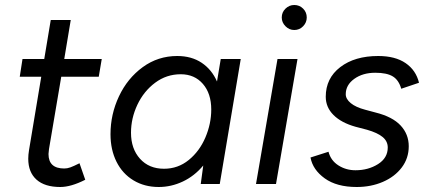

<svg xmlns="http://www.w3.org/2000/svg" viewBox="-20 -736 1714 768"><path d="M93 -101Q93 -117 96 -135L145 -429H59L70 -500H157L183 -656H263L237 -500H387L375 -429H225L176 -140Q174 -126 174 -120Q174 -62 237 -62Q249 -62 261.5 -66.5Q274 -71 298 -83L321 -17Q264 12 221 12Q159 12 126 -17.5Q93 -47 93 -101Z M793 -74Q758 -32 711.5 -10Q665 12 615 12Q558 12 514 -14.5Q470 -41 446 -89Q422 -137 422 -199Q422 -279 456 -351Q490 -423 551 -467.5Q612 -512 689 -512Q746 -512 786.5 -485Q827 -458 848 -410L863 -500H943L859 0H783ZM636 -61Q692 -61 735 -96Q778 -131 801.5 -186Q825 -241 825 -298Q825 -362 791.5 -400.5Q758 -439 703 -439Q646 -439 600.5 -405Q555 -371 529.5 -317Q504 -263 504 -205Q504 -141 540 -101Q576 -61 636 -61Z M1090 -500H1170L1084 0H1004ZM1107 -666Q1107 -687 1122 -701.5Q1137 -716 1157 -716Q1178 -716 1192.5 -701.5Q1207 -687 1207 -666Q1207 -646 1192.5 -631Q1178 -616 1157 -616Q1137 -616 1122 -631Q1107 -646 1107 -666Z M1222 -106 1294 -129Q1303 -94 1333.5 -74.5Q1364 -55 1402 -55Q1453 -55 1492 -79.5Q1531 -104 1531 -146Q1531 -171 1510.5 -188Q1490 -205 1448 -217L1402 -229Q1345 -245 1314 -276Q1283 -307 1283 -349Q1283 -423 1341 -467.5Q1399 -512 1493 -512Q1561 -512 1602.5 -483.5Q1644 -455 1656 -405L1585 -381Q1575 -416 1551 -430.5Q1527 -445 1481 -445Q1431 -445 1397 -420.5Q1363 -396 1363 -359Q1363 -340 1383 -323.5Q1403 -307 1441 -297L1482 -286Q1550 -269 1582.5 -234Q1615 -199 1615 -151Q1615 -103 1587 -66Q1559 -29 1511.5 -8.5Q1464 12 1407 12Q1327 12 1279 -22.5Q1231 -57 1222 -106Z"/></svg>

Font: Oak Sans
Style: Italic
Weight: 400
Italic angle: -9.49998°
Foundry: Erik Kennedy, Walven
Version: Version 1.000